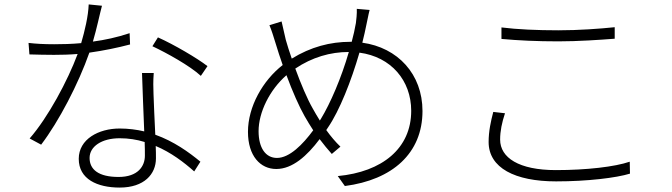

<svg xmlns="http://www.w3.org/2000/svg" viewBox="-20 -810 3040 868"><path d="M566 -660C509 -641 453 -629 400 -622C417 -679 431 -747 441 -784L381 -790C379 -736 363 -670 347 -615C304 -611 263 -610 225 -610C178 -610 143 -612 109 -616L113 -564C147 -563 189 -562 224 -562C259 -562 295 -563 331 -566C286 -445 197 -279 114 -184L166 -156C246 -261 335 -432 384 -572C448 -581 511 -594 568 -609ZM635 -106C635 -59 604 -10 516 -10C425 -10 385 -44 385 -96C385 -148 440 -185 521 -185C561 -185 599 -179 634 -168C635 -145 635 -123 635 -106ZM622 -480C624 -405 629 -301 632 -216C598 -224 560 -229 521 -229C426 -229 336 -181 336 -92C336 0 420 38 521 38C632 38 685 -23 685 -94C685 -110 685 -129 684 -150C753 -121 812 -76 858 -35L886 -79C834 -122 766 -171 682 -201C679 -269 675 -343 674 -385C673 -417 672 -439 675 -480ZM669 -601C733 -571 838 -513 888 -467L918 -511C873 -546 766 -609 694 -641Z M1426 -265C1414 -284 1403 -303 1393 -321C1370 -361 1340 -431 1315 -500C1391 -551 1473 -575 1557 -575C1523 -457 1473 -342 1431 -273ZM1232 -96C1181 -96 1149 -141 1149 -217C1149 -302 1199 -404 1275 -470C1302 -397 1333 -327 1357 -285C1370 -262 1383 -241 1396 -221C1349 -157 1289 -96 1232 -96ZM1593 -770C1594 -749 1591 -721 1589 -706C1584 -678 1578 -650 1570 -621H1564C1473 -621 1385 -598 1299 -545C1288 -576 1279 -606 1272 -630C1266 -657 1258 -690 1253 -713L1198 -696C1207 -676 1217 -643 1226 -614C1235 -584 1246 -550 1258 -516C1168 -446 1101 -328 1101 -214C1101 -105 1157 -46 1229 -46C1302 -46 1368 -105 1425 -181C1444 -156 1462 -134 1480 -114L1519 -147C1497 -168 1475 -194 1455 -222L1463 -234C1515 -310 1568 -444 1605 -572C1748 -553 1839 -446 1839 -309C1839 -139 1708 -33 1507 -14L1539 31C1754 3 1890 -117 1890 -308C1890 -475 1778 -595 1618 -617C1625 -646 1632 -674 1637 -701C1641 -717 1645 -743 1651 -765Z M2247 -634C2324 -627 2408 -623 2504 -623C2594 -623 2694 -630 2759 -635V-687C2691 -680 2598 -673 2504 -673C2408 -673 2318 -677 2247 -686V-634ZM2210 -304C2199 -262 2189 -217 2189 -168C2189 -51 2308 10 2494 10C2636 10 2766 -6 2828 -25L2827 -79C2760 -56 2632 -41 2493 -41C2326 -41 2241 -97 2241 -179C2241 -217 2249 -256 2263 -298L2210 -304Z"/></svg>

Font: Genne Gothic Light
Style: Regular
Weight: 300
Designer: Ryoko NISHIZUKA (kana & ideographs); Paul D. Hunt (Latin, Greek & Cyrillic); Wenlong ZHANG (bopomofo); Sandoll Communica
Foundry: Adobe Systems Incorporated
Version: Version 1.004;PS 1.004;hotconv 16.6.51;makeotf.lib2.5.65220